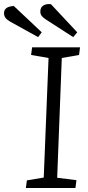

<svg xmlns="http://www.w3.org/2000/svg" viewBox="-78 -937 439 957"><path d="M164 -648 77 -663 82 -701H321L316 -663L230 -648L207 -51L303 -39L298 0H51L56 -38L140 -52ZM152 -839Q138 -848 130.5 -857Q123 -866 123 -880Q123 -900 138 -909.5Q153 -919 176 -916L307 -776L287 -752ZM-27 -829Q-43 -838 -50.5 -848Q-58 -858 -58 -871Q-58 -888 -45.5 -897Q-33 -906 -9 -907L130 -776L112 -752Z"/></svg>

Font: Literata Light
Style: Italic
Weight: 300
Italic angle: -2°
Designer: Latin by Veronika Burian and Jose Scaglione. Greek by Irene Vlachou. Cyrillic by Vera Evstafieva
Foundry: TypeTogether
Version: Version 3.103;gftools[0.9.29]